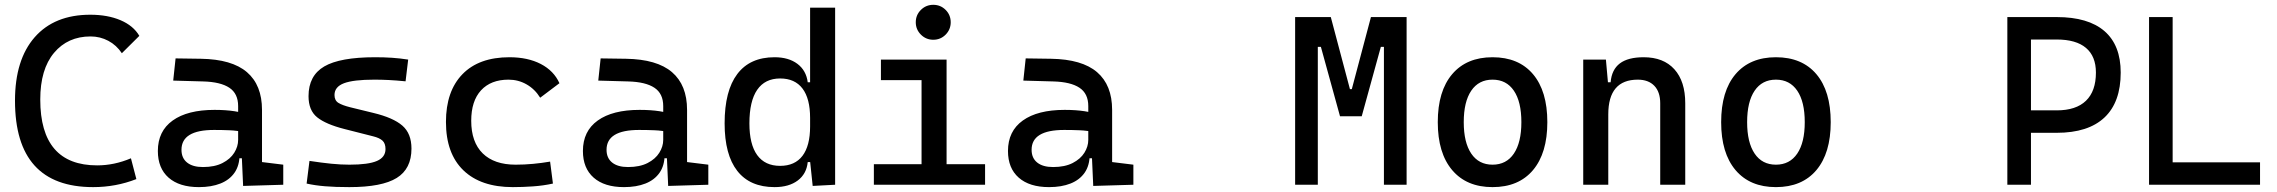

<svg xmlns="http://www.w3.org/2000/svg" viewBox="-20 -764 9415 794"><path d="M365.2 9.8Q42 9.8 42 -347.7Q42 -517.1 123.5 -610.1Q205.1 -703.1 353.5 -703.1Q425.3 -703.1 478.5 -680.4Q531.7 -657.7 556.2 -615.7L483.9 -543.9Q461.9 -577.1 428 -595.2Q394 -613.3 354.5 -613.3Q260.3 -613.3 203.4 -545.4Q146.5 -477.5 146.5 -352.5Q146.5 -80.1 381.8 -80.1Q452.6 -80.1 521.5 -109.4L543.9 -23.4Q459 9.8 365.2 9.8Z M985.4 4.9 978.5 -148.4 964.8 -191.4V-325.2Q964.8 -377 928.5 -401.1Q892.1 -425.3 820.3 -427.2L696.3 -430.7L706.1 -522.5L810.5 -521Q939 -519 1001.2 -465.6Q1063.5 -412.1 1063.5 -309.6V-93.8L1151.4 -83V0ZM802.7 9.8Q721.7 9.8 677.2 -29.3Q632.8 -68.4 632.8 -139.6Q632.8 -221.7 694.1 -265.6Q755.4 -309.6 867.2 -309.6Q913.6 -309.6 950 -304Q986.3 -298.3 1014.6 -287.1L993.2 -216.8Q960.4 -224.1 929.2 -225.3Q897.9 -226.6 865.2 -226.6Q730.5 -226.6 730.5 -144.5Q730.5 -110.4 753.7 -91.8Q776.9 -73.2 819.3 -73.2Q867.7 -73.2 900.1 -89.8Q932.6 -106.4 948.7 -132.3Q964.8 -158.2 964.8 -185.5V-242.2L995.1 -109.4H954.1L970.7 -125Q970.7 -80.1 950 -50Q929.2 -20 891.6 -5.1Q854 9.8 802.7 9.8Z M1424.8 9.8Q1366.2 9.8 1324.5 6.3Q1282.7 2.9 1248 -4.9L1259.8 -98.6Q1311 -90.8 1350.3 -86.9Q1389.6 -83 1424.8 -83Q1503.4 -83 1538.8 -98.4Q1574.2 -113.8 1574.2 -147.5Q1574.2 -170.9 1561.8 -182.4Q1549.3 -193.8 1523.4 -200.2L1404.3 -230.5Q1327.6 -250 1291.7 -278.8Q1255.9 -307.6 1255.9 -366.2Q1255.9 -451.2 1321 -489.3Q1386.2 -527.3 1531.2 -527.3Q1568.8 -527.3 1601.3 -525.1Q1633.8 -522.9 1668 -517.6L1657.2 -427.7Q1617.7 -431.6 1587.4 -433.1Q1557.1 -434.6 1528.3 -434.6Q1441.4 -434.6 1402.3 -419.7Q1363.3 -404.8 1363.3 -371.1Q1363.3 -348.6 1379.4 -338.6Q1395.5 -328.6 1428.7 -320.3L1524.4 -296.9Q1606 -277.3 1643.8 -244.6Q1681.6 -211.9 1681.6 -149.4Q1681.6 -65.9 1620.6 -28.1Q1559.6 9.8 1424.8 9.8Z M2100.6 9.8Q1968.3 9.8 1896.2 -59.8Q1824.2 -129.4 1824.2 -259.8Q1824.2 -386.7 1892.3 -457Q1960.4 -527.3 2086.9 -527.3Q2162.6 -527.3 2216.6 -499.3Q2270.5 -471.2 2293.5 -419.9L2213.9 -359.9Q2191.9 -395.5 2157.7 -415Q2123.5 -434.6 2083 -434.6Q2009.8 -434.6 1969.2 -390.4Q1928.7 -346.2 1928.7 -264.6Q1928.7 -176.3 1976.3 -129.6Q2023.9 -83 2112.3 -83Q2148.4 -83 2184.6 -86.4Q2220.7 -89.8 2254.9 -95.7L2266.6 -4.9Q2226.6 3.9 2183.8 6.8Q2141.1 9.8 2100.6 9.8Z M2743.2 4.9 2736.3 -148.4 2722.7 -191.4V-325.2Q2722.7 -377 2686.3 -401.1Q2649.9 -425.3 2578.1 -427.2L2454.1 -430.7L2463.9 -522.5L2568.4 -521Q2696.8 -519 2759 -465.6Q2821.3 -412.1 2821.3 -309.6V-93.8L2909.2 -83V0ZM2560.5 9.8Q2479.5 9.8 2435.1 -29.3Q2390.6 -68.4 2390.6 -139.6Q2390.6 -221.7 2451.9 -265.6Q2513.2 -309.6 2625 -309.6Q2671.4 -309.6 2707.8 -304Q2744.1 -298.3 2772.5 -287.1L2751 -216.8Q2718.3 -224.1 2687 -225.3Q2655.8 -226.6 2623 -226.6Q2488.3 -226.6 2488.3 -144.5Q2488.3 -110.4 2511.5 -91.8Q2534.7 -73.2 2577.1 -73.2Q2625.5 -73.2 2658 -89.8Q2690.4 -106.4 2706.5 -132.3Q2722.7 -158.2 2722.7 -185.5V-242.2L2752.9 -109.4H2711.9L2728.5 -125Q2728.5 -80.1 2707.8 -50Q2687 -20 2649.4 -5.1Q2611.8 9.8 2560.5 9.8Z M3183.1 9.8Q3081.5 9.8 3029.1 -57.1Q2976.6 -124 2976.6 -253.9Q2976.6 -388.7 3029.1 -458Q3081.5 -527.3 3183.1 -527.3Q3241.2 -527.3 3277.6 -500Q3314 -472.7 3320.3 -423.8H3360.4L3330.1 -276.4Q3330.1 -356.4 3298.6 -397.9Q3267.1 -439.5 3206.1 -439.5Q3143.6 -439.5 3111.3 -392.6Q3079.1 -345.7 3079.1 -253.9Q3079.1 -167 3111.3 -122.6Q3143.6 -78.1 3206.1 -78.1Q3267.1 -78.1 3298.6 -119.6Q3330.1 -161.1 3330.1 -241.2L3365.2 -93.8H3320.3Q3315.4 -44.9 3279.1 -17.6Q3242.7 9.8 3183.1 9.8ZM3340.8 4.9 3330.1 -96.7V-732.4H3433.6V0Z M3791 0V-488.3H3894.5V0ZM3593.8 0V-85H3800.8V0ZM3884.8 0V-85H4053.7V0ZM3623 -432.6V-517.6H3894.5V-432.6ZM3839.4 -599.6Q3809.6 -599.6 3788.3 -620.8Q3767.1 -642.1 3767.1 -671.9Q3767.1 -702.1 3788.3 -723.1Q3809.6 -744.1 3839.4 -744.1Q3869.6 -744.1 3890.6 -723.1Q3911.6 -702.1 3911.6 -671.9Q3911.6 -642.1 3890.6 -620.8Q3869.6 -599.6 3839.4 -599.6Z M4501 4.9 4494.1 -148.4 4480.5 -191.4V-325.2Q4480.5 -377 4444.1 -401.1Q4407.7 -425.3 4335.9 -427.2L4211.9 -430.7L4221.7 -522.5L4326.2 -521Q4454.6 -519 4516.8 -465.6Q4579.1 -412.1 4579.1 -309.6V-93.8L4667 -83V0ZM4318.4 9.8Q4237.3 9.8 4192.9 -29.3Q4148.4 -68.4 4148.4 -139.6Q4148.4 -221.7 4209.7 -265.6Q4271 -309.6 4382.8 -309.6Q4429.2 -309.6 4465.6 -304Q4502 -298.3 4530.3 -287.1L4508.8 -216.8Q4476.1 -224.1 4444.8 -225.3Q4413.6 -226.6 4380.9 -226.6Q4246.1 -226.6 4246.1 -144.5Q4246.1 -110.4 4269.3 -91.8Q4292.5 -73.2 4335 -73.2Q4383.3 -73.2 4415.8 -89.8Q4448.2 -106.4 4464.4 -132.3Q4480.5 -158.2 4480.5 -185.5V-242.2L4510.7 -109.4H4469.7L4486.3 -125Q4486.3 -80.1 4465.6 -50Q4444.8 -20 4407.2 -5.1Q4369.6 9.8 4318.4 9.8Z M5549.8 -283.2 5564.5 -395.5H5570.3L5649.4 -693.4H5718.8V-570.3H5690.4L5611.3 -283.2ZM5335.9 0V-693.4H5429.7V0ZM5521.5 -283.2 5442.4 -570.3H5414.1V-693.4H5483.4L5562.5 -395.5H5566.4L5576.2 -283.2ZM5703.1 0V-693.4H5796.9V0Z M6152.3 9.8Q6044.9 9.8 5985.4 -60.5Q5925.8 -130.9 5925.8 -258.8Q5925.8 -387.2 5985.4 -457.3Q6044.9 -527.3 6152.3 -527.3Q6260.3 -527.3 6319.6 -457.3Q6378.9 -387.2 6378.9 -258.8Q6378.9 -130.9 6319.6 -60.5Q6260.3 9.8 6152.3 9.8ZM6152.3 -83Q6209.5 -83 6240.5 -128.9Q6271.5 -174.8 6271.5 -258.8Q6271.5 -343.3 6240.5 -388.9Q6209.5 -434.6 6152.3 -434.6Q6095.2 -434.6 6064.2 -388.9Q6033.2 -343.3 6033.2 -258.8Q6033.2 -174.8 6064.2 -128.9Q6095.2 -83 6152.3 -83Z M6845.7 0V-336.9Q6845.7 -383.8 6821.3 -409.2Q6796.9 -434.6 6752.9 -434.6Q6630.9 -434.6 6630.9 -291L6600.6 -423.8H6640.6Q6645 -476.1 6678.7 -501.7Q6712.4 -527.3 6777.3 -527.3Q6859.4 -527.3 6904.3 -477.5Q6949.2 -427.7 6949.2 -336.9V0ZM6527.3 0V-517.6H6621.1L6630.9 -408.2V0Z M7324.2 9.8Q7216.8 9.8 7157.2 -60.5Q7097.7 -130.9 7097.7 -258.8Q7097.7 -387.2 7157.2 -457.3Q7216.8 -527.3 7324.2 -527.3Q7432.1 -527.3 7491.5 -457.3Q7550.8 -387.2 7550.8 -258.8Q7550.8 -130.9 7491.5 -60.5Q7432.1 9.8 7324.2 9.8ZM7324.2 -83Q7381.3 -83 7412.4 -128.9Q7443.4 -174.8 7443.4 -258.8Q7443.4 -343.3 7412.4 -388.9Q7381.3 -434.6 7324.2 -434.6Q7267.1 -434.6 7236.1 -388.9Q7205.1 -343.3 7205.1 -258.8Q7205.1 -174.8 7236.1 -128.9Q7267.1 -83 7324.2 -83Z M8367.2 -214.8V-307.6H8485.4Q8565.4 -307.6 8606.4 -347.4Q8647.5 -387.2 8647.5 -463.9Q8647.5 -531.2 8606.4 -565.9Q8565.4 -600.6 8485.4 -600.6H8369.1V-693.4H8485.4Q8615.7 -693.4 8682.9 -635.3Q8750 -577.1 8750 -463.9Q8750 -341.3 8682.9 -278.1Q8615.7 -214.8 8485.4 -214.8ZM8281.2 0V-693.4H8378.9V0Z M8867.2 0V-693.4H8964.8V0ZM8867.2 0V-92.8H9326.2V0Z"/></svg>

Font: Cascadia Mono PL
Style: Regular
Weight: 400
Monospace: yes
Designer: Aaron Bell
Foundry: Saja Typeworks
Version: Version 2102.003